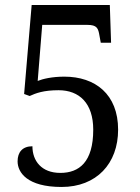

<svg xmlns="http://www.w3.org/2000/svg" viewBox="-20 -734 556 764"><path d="M225 10C364 10 450 -83 450 -218C450 -359 359 -429 236 -429C187 -429 150 -420 130 -412L148 -635H327C366 -635 371 -622 376 -591L381 -564H422L417 -714H106L76 -360L98 -352C122 -363 153 -375 213 -375C296 -375 351 -323 351 -218C351 -89 295 -46 220 -46C145 -46 109 -94 109 -152C70 -152 50 -129 50 -92C50 -48 88 10 225 10Z"/></svg>

Font: Noto Serif Armenian SemiCondensed
Style: Regular
Weight: 400
Width: 4
Designer: Monotype Design Team
Foundry: Monotype Imaging Inc.
Version: Version 2.008